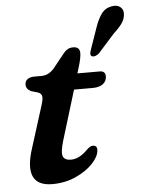

<svg xmlns="http://www.w3.org/2000/svg" viewBox="-53 -770 615 824"><g transform="rotate(-5 254.5 -358.5)"><path d="M113.5 -385 83 -394Q61.5 -404 61.5 -424.5Q61.5 -438.5 72.5 -446.8Q83.5 -455 102 -455H133Q163.5 -455 187 -481.5L238 -545Q246 -555 255.8 -560.2Q265.5 -565.5 279 -565.5Q307.5 -565.5 307.5 -538.5Q307.5 -520 297.5 -485.5L287.5 -452.5H384Q408 -452.5 408 -429.5Q408 -408.5 391.8 -396.5Q375.5 -384.5 348.5 -384.5H267L202 -171.5Q186.5 -120.5 194 -103.2Q201.5 -86 227 -86Q264.5 -86 300 -123Q315 -137.5 326.5 -137.5Q345.5 -137.5 344 -116Q342.5 -90 314.8 -60.2Q287 -30.5 241 -9.5Q195 11.5 139.5 11.5Q12 11.5 66.5 -152.5L120 -322.5Q130 -352 129 -365.2Q128 -378.5 113.5 -385ZM387 -643.5Q398.5 -677 414.5 -699.2Q430.5 -721.5 459 -726.5Q483 -731 496.8 -719Q510.5 -707 508.5 -688Q507.5 -668 495 -649.8Q482.5 -631.5 458.5 -610L386.5 -529.5Q379.5 -523.5 371 -520.5Q362.5 -517.5 356 -520.5Q349.5 -524 350 -531.5Q350.5 -539 353.5 -547.5Z"/></g></svg>

Font: Fraunces 9pt S050 SemiBold
Style: Italic
Weight: 600
Italic angle: -16°
Version: Version 1.000; ttfautohint (v1.8.3)